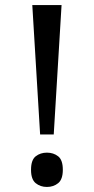

<svg xmlns="http://www.w3.org/2000/svg" viewBox="-20 -734 372 761"><path d="M139 -201 108 -714H224L193 -201ZM166 7Q140 7 121.5 -8Q103 -23 103 -61Q103 -100 121.5 -114.5Q140 -129 166 -129Q192 -129 210.5 -114.5Q229 -100 229 -61Q229 -23 210.5 -8Q192 7 166 7Z"/></svg>

Font: Noto Serif Makasar
Style: Regular
Weight: 400
Designer: Sérgio Martins
Version: Version 1.001; ttfautohint (v1.8.4.7-5d5b)